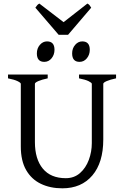

<svg xmlns="http://www.w3.org/2000/svg" viewBox="-20 -1028 694 1063"><path d="M325.2 14.6Q258.3 14.6 206.3 -10.3Q154.3 -35.2 124.8 -86.4Q95.2 -137.7 95.2 -216.8V-564Q95.2 -569.8 77.4 -578.6Q59.6 -587.4 24.4 -594.2V-615.2H244.1V-594.2Q211.4 -587.4 192.4 -579.1Q173.3 -570.8 173.3 -564V-241.2Q173.3 -147.5 217 -94.5Q260.7 -41.5 344.2 -41.5Q390.6 -41.5 422.9 -69.8Q455.1 -98.1 471.7 -142.8Q488.3 -187.5 488.3 -235.8V-564Q488.3 -569.8 470.5 -578.6Q452.6 -587.4 417.5 -594.2V-615.2H622.6V-594.2Q589.8 -587.4 570.8 -579.1Q551.8 -570.8 551.8 -564V-255.9Q551.8 -127.9 491.2 -56.6Q430.7 14.6 325.2 14.6ZM420.4 -685.5Q379.4 -685.5 379.4 -732.4Q379.4 -760.3 396 -779.5Q412.6 -798.8 435.5 -798.8Q477.1 -798.8 477.1 -752.4Q477.1 -725.1 460.9 -705.3Q444.8 -685.5 420.4 -685.5ZM225.1 -685.5Q184.1 -685.5 184.1 -732.4Q184.1 -760.3 200.7 -779.5Q217.3 -798.8 240.2 -798.8Q281.7 -798.8 281.7 -752.4Q281.7 -725.1 265.6 -705.3Q249.5 -685.5 225.1 -685.5ZM304.7 -835.4 175.8 -985.4Q182.6 -995.1 186.3 -999.5Q189.9 -1003.9 197.8 -1008.3L332 -905.3L463.9 -1008.3Q472.2 -1003.9 475.6 -999.5Q479 -995.1 484.9 -985.4L356.9 -835.4Z"/></svg>

Font: David Libre
Style: Regular
Weight: 400
Designer: Ismar David, J. Victor Gaultney, Annie Olsen and Meir Sadan
Foundry: Monotype Imaging Inc. & SIL International
Version: Version 1.100; ttfautohint (v1.8.4.7-5d5b)